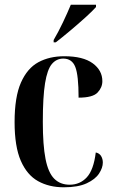

<svg xmlns="http://www.w3.org/2000/svg" viewBox="-20 -786 487 816"><path d="M251 10Q189 10 142 -16Q95 -42 68.5 -102.5Q42 -163 42 -267Q42 -374 69 -435Q96 -496 143 -521.5Q190 -547 253 -547Q333 -547 374 -517Q415 -487 415 -441Q415 -414 394.5 -392.5Q374 -371 314 -371Q314 -466 300 -501.5Q286 -537 249 -537Q220 -537 200.5 -514Q181 -491 171.5 -432.5Q162 -374 162 -268Q162 -169 173.5 -110.5Q185 -52 210.5 -26.5Q236 -1 276 -1Q320 -1 349 -32.5Q378 -64 387 -138Q402 -135 409.5 -123Q417 -111 417 -95Q417 -73 401 -48.5Q385 -24 348.5 -7Q312 10 251 10ZM208 -616Q228 -650 247.5 -691Q267 -732 281 -766H388V-756Q373 -739 342 -711Q311 -683 277 -654.5Q243 -626 217 -606H208Z"/></svg>

Font: Noto Serif Display Condensed SemiBold
Style: Regular
Weight: 600
Width: 3
Designer: Monotype Design Team
Foundry: Monotype Imaging Inc.
Version: Version 2.009